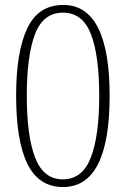

<svg xmlns="http://www.w3.org/2000/svg" viewBox="-20 -744 508 774"><path d="M234 10Q137 10 91 -82.5Q45 -175 45 -359Q45 -534 89.5 -629Q134 -724 235 -724Q329 -724 375.5 -631.5Q422 -539 422 -358Q422 10 234 10ZM233 -21Q312 -21 346 -108.5Q380 -196 380 -358Q380 -520 346.5 -606.5Q313 -693 234 -693Q154 -693 121 -606Q88 -519 88 -358Q88 -194 122 -107.5Q156 -21 233 -21Z"/></svg>

Font: Noto Serif Condensed ExtraLight
Style: Regular
Weight: 200
Width: 3
Designer: Monotype Design Team
Foundry: Monotype Imaging Inc.
Version: Version 2.013; ttfautohint (v1.8.4.7-5d5b)